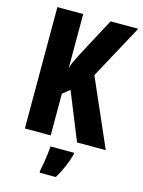

<svg xmlns="http://www.w3.org/2000/svg" viewBox="-136 -792 811 1091"><g transform="rotate(15 269.0 -246.5)"><path d="M538 0H369L256 -279L214 -245V0H62V-714H214V-394Q218 -414 229 -437Q240 -460 254 -487L375 -714H538L365 -395ZM368 72Q345 153 303 221H208V208Q212 191 216.5 164Q221 137 224.5 109Q228 81 229 61H368Z"/></g></svg>

Font: Noto Sans Arabic ExtCond ExtBd
Style: Regular
Weight: 800
Width: 2
Designer: Monotype Design Team, Nadine Chahine, Nizar Qandah and Khaled Hosny
Foundry: Monotype Imaging Inc.
Version: Version 2.012; ttfautohint (v1.8.4.7-5d5b)